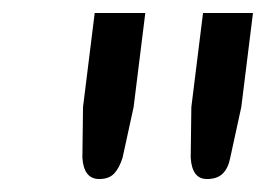

<svg xmlns="http://www.w3.org/2000/svg" viewBox="-20 -737 422 296"><path d="M126 -717H204L186 -572L169 -494Q164 -478 156 -469.5Q148 -461 133 -461Q109 -461 107 -494L108 -572ZM293 -717H370L352 -572L335 -494Q332 -478 323.5 -469.5Q315 -461 299 -461Q276 -461 274 -494L275 -572Z"/></svg>

Font: Aleo
Style: Italic
Weight: 400
Italic angle: -7°
Designer: Alessio Laiso
Foundry: Alessio Laiso
Version: Version 2.001;gftools[0.9.29]